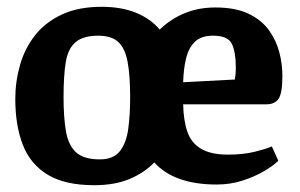

<svg xmlns="http://www.w3.org/2000/svg" viewBox="-20 -531 883 565"><path d="M257 14Q172 14 121 -16.5Q70 -47 47.5 -104Q25 -161 25 -240Q25 -291 39 -340Q53 -389 83.5 -427.5Q114 -466 162.5 -488.5Q211 -511 279 -511Q337 -511 380 -493.5Q423 -476 450 -444Q482 -475 523 -492Q564 -509 614 -509Q673 -509 711.5 -490.5Q750 -472 771.5 -442Q793 -412 802 -377Q811 -342 811 -308Q811 -256 799.5 -240Q788 -224 764 -224H519Q520 -176 531.5 -143Q543 -110 572 -93Q601 -76 651 -76Q696 -76 730 -84.5Q764 -93 780 -100L799 -58Q784 -43 756.5 -27Q729 -11 693.5 0.5Q658 12 618 12Q556 12 510 -4Q464 -20 434 -53Q404 -22 360.5 -4Q317 14 257 14ZM274 -62Q314 -62 333 -86.5Q352 -111 357.5 -152.5Q363 -194 363 -245Q363 -309 355.5 -349Q348 -389 328 -407.5Q308 -426 269 -426Q225 -426 202.5 -407Q180 -388 173.5 -348Q167 -308 167 -245Q167 -186 174 -145Q181 -104 203.5 -83Q226 -62 274 -62ZM519 -289 671 -297Q674 -315 674 -329Q674 -379 662 -402.5Q650 -426 607 -426Q572 -426 553.5 -408Q535 -390 527.5 -359Q520 -328 519 -289Z"/></svg>

Font: Faustina
Style: Bold
Weight: 700
Designer: Alfonso Garcia
Foundry: http://www.omnibus-type.com
Version: Version 1.200